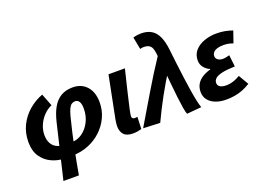

<svg xmlns="http://www.w3.org/2000/svg" viewBox="-122 -1030 2102 1522"><g transform="rotate(-20 929.5 -268.5)"><path d="M183.6 176.7 291.8 -278.4Q309.2 -352 337 -400.1Q364.8 -448.2 406.2 -472.2Q447.6 -496.1 504.6 -496.1Q578.5 -496.1 622.7 -447.2Q667 -398.3 667 -311.4Q667 -244.7 639.8 -186.4Q612.6 -128 565.2 -83.5Q517.8 -39 455.5 -14Q393.3 11 323.1 12L352.2 -89.5Q400.7 -90.5 441.6 -119.8Q482.4 -149.2 507.1 -198.7Q531.9 -248.1 531.9 -308.7Q531.9 -347.4 519.9 -366.7Q508 -386.1 485.8 -386.1Q469.7 -386.1 456.6 -377.5Q443.4 -368.9 432.8 -347.2Q422.2 -325.6 411.3 -284.2Q396.5 -226.9 382.3 -164.5Q368.2 -102.2 355.2 -40.7Q342.3 20.8 332.1 76.7Q321.9 132.7 314.2 176.7ZM250.2 12Q196 11.2 144.7 -12.7Q93.5 -36.6 60.7 -84.5Q27.9 -132.5 27.9 -206.7Q27.9 -283.8 58.8 -346.8Q89.6 -409.8 142.7 -455.4Q195.7 -501.1 259.6 -524.5L300.2 -420.1Q261.5 -403.9 230.9 -371.4Q200.3 -338.9 183.3 -298.9Q166.3 -258.9 166.3 -217.7Q166.3 -176.3 181.2 -148Q196 -119.7 223.3 -105.4Q250.5 -91.1 287.6 -89.5Z M832.1 11.3Q779.2 11.3 755.5 -14.6Q731.8 -40.5 731.8 -85.7Q731.8 -98.9 733.7 -113.3Q735.6 -127.7 739.1 -146.3L808.6 -496.1H947Q922 -393.8 902.8 -313.7Q883.5 -233.6 872.8 -184Q862 -134.5 862 -122.6Q862 -109 869.3 -103.9Q876.6 -98.7 886.1 -98.7Q890.7 -98.7 896.7 -99.2Q902.6 -99.7 908.8 -101.1L904.6 0.4Q892.6 4.2 874.2 7.7Q855.7 11.3 832.1 11.3Z M1286.9 10.9Q1279.6 -6.3 1273.1 -45.4Q1266.7 -84.6 1260.3 -139.3Q1254 -194 1247.7 -258.4Q1241.5 -322.8 1235.3 -390.4Q1229.1 -458 1222.1 -522.1Q1219.2 -548.1 1211.6 -566.5Q1204.1 -584.9 1187.6 -594.4Q1171.2 -603.8 1142.7 -603.8Q1135.1 -603.8 1129.4 -602.7Q1123.7 -601.7 1113.5 -599.1L1093.6 -702.6Q1110.6 -707.6 1129.4 -710.1Q1148.3 -712.6 1159.9 -712.6Q1212 -712.6 1246.9 -691.8Q1281.8 -670.9 1302.1 -627.4Q1322.5 -583.9 1330.2 -516Q1337.2 -455.7 1344.6 -392Q1352 -328.3 1360.4 -266.6Q1368.8 -204.9 1377.2 -151.9Q1385.6 -98.8 1394.3 -59.3Q1403 -19.7 1410.5 0ZM920.2 0Q996.7 -128 1071.3 -253.9Q1146 -379.8 1227.5 -502.5L1269.4 -372.5Q1212.1 -281.9 1160.5 -187.8Q1108.9 -93.8 1062.3 6Z M1617.6 12Q1569.5 12 1530.5 -2.8Q1491.6 -17.6 1469.1 -45.9Q1446.6 -74.2 1446.6 -114.5Q1446.6 -153.2 1464.2 -181.4Q1481.8 -209.6 1512.2 -228Q1542.6 -246.4 1579.7 -256.4V-260.4Q1552.3 -271.4 1531.3 -296.7Q1510.4 -322 1510.4 -356Q1510.4 -406.2 1540.4 -439.9Q1570.3 -473.5 1618.8 -490.8Q1667.2 -508 1721.8 -508Q1761.5 -508 1794.5 -501.5Q1827.5 -494.9 1857 -484.5L1823.4 -387.4Q1801 -395.9 1782.1 -399.1Q1763.2 -402.3 1743 -402.3Q1711.8 -402.3 1690.1 -395.4Q1668.5 -388.6 1657 -375.3Q1645.5 -362 1645.5 -344.4Q1645.5 -324.4 1661.9 -312.6Q1678.2 -300.7 1703.2 -300.7Q1716.5 -300.7 1730.5 -303.7Q1744.4 -306.7 1759.8 -310.7L1771 -212.2Q1701.3 -210.3 1661 -201Q1620.7 -191.8 1603.8 -176.1Q1586.9 -160.5 1586.9 -139Q1586.9 -116.6 1606.1 -105.4Q1625.3 -94.2 1657.2 -94.2Q1677.3 -94.2 1696.6 -98.4Q1716 -102.7 1735.4 -110.7Q1754.9 -118.6 1774.9 -130.8L1824.5 -46Q1790.1 -24.6 1757.5 -12.1Q1725 0.4 1690.8 6.2Q1656.7 12 1617.6 12Z"/></g></svg>

Font: Source Sans 3
Style: Italic
Weight: 200
Italic angle: -11°
Designer: Paul D. Hunt
Foundry: Adobe
Version: Version 3.046;hotconv 1.0.118;makeotfexe 2.5.65603